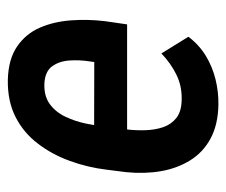

<svg xmlns="http://www.w3.org/2000/svg" viewBox="-64 -515 588 500"><g transform="rotate(-90 230.0 -265.0)"><path d="M207.5 9.8Q155.3 8.8 119.1 -10.7Q83 -30.3 62.3 -64Q41.5 -97.7 34.2 -140.1Q26.9 -182.6 31.7 -230.5L38.1 -281.2Q43.9 -330.1 60.8 -376.7Q77.6 -423.3 106 -460.4Q134.3 -497.6 175.5 -518.6Q216.8 -539.6 272.5 -538.6Q326.2 -537.1 359.1 -514.4Q392.1 -491.7 408 -455.1Q423.8 -418.5 427 -374Q430.2 -329.6 424.8 -285.2L416.5 -228H83L98.1 -314L318.4 -313.5L320.3 -326.7Q324.2 -351.6 322.5 -377.9Q320.8 -404.3 307.6 -422.9Q294.4 -441.4 263.2 -443.4Q230.5 -444.8 209.5 -429.7Q188.5 -414.6 176.3 -389.2Q164.1 -363.8 158.2 -335.2Q152.3 -306.6 149.4 -281.2L143.1 -230Q140.1 -205.6 140.9 -180.7Q141.6 -155.8 148.7 -134.5Q155.8 -113.3 172.6 -99.9Q189.5 -86.4 220.2 -85.9Q256.3 -85 286.1 -99.9Q315.9 -114.7 340.8 -138.7L384.3 -68.4Q363.8 -41 335.2 -23.4Q306.6 -5.9 273.7 2.2Q240.7 10.3 207.5 9.8Z"/></g></svg>

Font: Roboto Condensed Medium
Style: Italic
Weight: 500
Italic angle: -12°
Designer: Christian Robertson
Foundry: Google
Version: Version 3.0; 2020